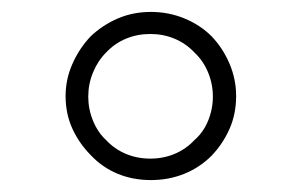

<svg xmlns="http://www.w3.org/2000/svg" viewBox="-20 -603 509 322"><path d="M335 -342Q354 -362 365 -387Q376 -412 376 -442Q376 -470 365 -496Q354 -522 335 -542Q316 -561 289.5 -572Q263 -583 233 -583Q203 -583 177.5 -572Q152 -561 132 -542Q113 -522 101.5 -496Q90 -470 90 -442Q90 -412 101.5 -387Q113 -362 133 -342Q152 -322 177.5 -311.5Q203 -301 233 -301Q263 -301 289 -311.5Q315 -322 335 -342ZM158 -368Q144 -381 136 -400.5Q128 -420 128 -441Q128 -462 136 -481.5Q144 -501 158 -515Q172 -530 191 -538Q210 -546 232 -546Q254 -546 273 -538Q292 -530 306 -515Q321 -501 329 -481.5Q337 -462 337 -441Q337 -420 329 -400.5Q321 -381 306 -368Q292 -353 273 -345Q254 -337 232 -337Q210 -337 191 -345Q172 -353 158 -368Z"/></svg>

Font: Josefin Slab Medium
Style: Regular
Weight: 500
Designer: Santiago Orozco
Foundry: Typemade
Version: Version 2.000